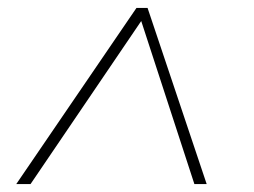

<svg xmlns="http://www.w3.org/2000/svg" viewBox="-20 -594 640 484"><path d="M352 -574 501 -130H470L336 -541L57 -130H21L324 -574Z"/></svg>

Font: Livvic Thin
Style: Italic
Weight: 250
Italic angle: -10°
Designer: Jacques Le Bailly, Baron von Fonthausen
Version: Version 1.001; ttfautohint (v1.8.2)